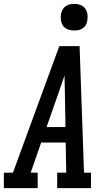

<svg xmlns="http://www.w3.org/2000/svg" viewBox="-44 -974 564 994"><path d="M-24 0V-80H23L263 -735H368L391 -80H427V0H252V-80H299L296 -236H169L115 -80H151V0ZM295 -316 292 -490Q291 -513 291 -536.5Q291 -560 290 -583Q282 -560 274 -536.5Q266 -513 258 -490L197 -316ZM340 -816Q324 -816 308.5 -821.5Q293 -827 283.5 -839.5Q274 -852 271.5 -868.5Q269 -885 272 -902Q274 -913 280 -924Q286 -935 296 -942Q306 -949 317.5 -951.5Q329 -954 340 -954Q357 -954 372 -948.5Q387 -943 396.5 -930.5Q406 -918 408.5 -901.5Q411 -885 408 -868Q407 -857 401 -846Q395 -835 385 -828Q375 -821 363.5 -818.5Q352 -816 340 -816Z"/></svg>

Font: Iosevka Slab Medium Oblique
Style: Regular
Weight: 500
Italic angle: -9°
Monospace: yes
Designer: Belleve Invis
Foundry: Belleve Invis
Version: Version 11.1.1; ttfautohint (v1.8.3)